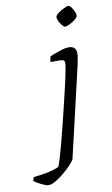

<svg xmlns="http://www.w3.org/2000/svg" viewBox="-233 -766 591 1016"><g transform="rotate(-10 63.0 -258.0)"><path d="M-57 200Q-65 200 -80.5 193.5Q-96 187 -111 178.5Q-126 170 -133 164Q-130 149 -126 144Q-85 140 -51 133Q-17 126 10 114Q15 104 24.5 72.5Q34 41 46 -3.5Q58 -48 70 -97Q82 -146 93 -191Q99 -217 107.5 -252Q116 -287 124 -322Q132 -357 137 -384.5Q142 -412 142 -422Q142 -440 119 -440H66Q66 -445 67.5 -454.5Q69 -464 72 -470Q99 -481 126.5 -490.5Q154 -500 174 -500Q214 -500 214 -459Q214 -450 210.5 -431Q207 -412 202 -389L91 87Q86 97 68.5 116Q51 135 28 154Q5 173 -18 186.5Q-41 200 -57 200ZM175 -611Q169 -611 160 -621.5Q151 -632 144.5 -645Q138 -658 138 -667Q138 -677 152.5 -688Q167 -699 184.5 -707.5Q202 -716 210 -716Q217 -716 225 -705.5Q233 -695 239 -682Q245 -669 245 -659Q245 -650 231.5 -639Q218 -628 201.5 -619.5Q185 -611 175 -611Z"/></g></svg>

Font: Texturina Thin
Style: Italic
Weight: 100
Italic angle: -11°
Designer: Guillermo Torres Carreño
Foundry: Omnibus-Type
Version: Version 1.002; ttfautohint (v1.8.3)